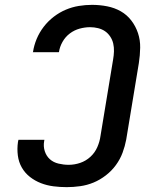

<svg xmlns="http://www.w3.org/2000/svg" viewBox="-20 -763 640 791"><path d="M255 8Q227 8 200 4.5Q173 1 148.5 -8.5Q124 -18 103.5 -34Q83 -50 70 -72.5Q57 -95 53.5 -122.5Q50 -150 54 -178L56 -187H163L162 -182Q158 -160 164.5 -140Q171 -120 185.5 -107Q200 -94 221 -89Q242 -84 263 -84Q287 -84 310.5 -92Q334 -100 352.5 -117Q371 -134 381 -157Q391 -180 394 -203L446 -518Q449 -535 449.5 -551.5Q450 -568 446.5 -583.5Q443 -599 434 -612.5Q425 -626 412.5 -634.5Q400 -643 384 -647Q368 -651 351 -651Q330 -651 308 -645Q286 -639 267.5 -625Q249 -611 237.5 -590.5Q226 -570 223 -549L222 -548H115L116 -549Q120 -576 131 -602.5Q142 -629 160 -652.5Q178 -676 201.5 -694Q225 -712 251 -723Q277 -734 304.5 -738.5Q332 -743 359 -743Q391 -743 421.5 -737Q452 -731 477.5 -716.5Q503 -702 521 -678.5Q539 -655 548.5 -626.5Q558 -598 557.5 -566.5Q557 -535 552 -503L500 -188Q495 -161 485 -134Q475 -107 457.5 -83Q440 -59 416 -40.5Q392 -22 365.5 -11Q339 0 310.5 4Q282 8 255 8Z"/></svg>

Font: Iosevka SmBd Ex Obl
Style: Regular
Weight: 600
Width: 7
Italic angle: -9°
Monospace: yes
Designer: Belleve Invis
Foundry: Belleve Invis
Version: Version 32.5.0; ttfautohint (v1.8.4)